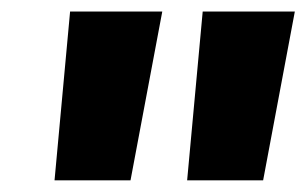

<svg xmlns="http://www.w3.org/2000/svg" viewBox="-20 -760 530 332"><path d="M260.6 -740 205.7 -448.2H74.3L101.2 -740ZM489.8 -740 435 -448.2H303.6L330.5 -740Z"/></svg>

Font: Pathway Extreme 8pt Thin 12pt
Style: Italic
Weight: 100
Italic angle: -8°
Version: Version 1.001;gftools[0.9.26]